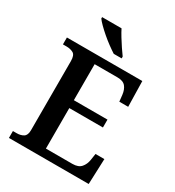

<svg xmlns="http://www.w3.org/2000/svg" viewBox="-217 -1056 1076 1182"><g transform="rotate(30 321.0 -465.5)"><path d="M32 0V-49H59Q87 -49 106.5 -61Q126 -73 126 -109V-600Q126 -643 105.5 -654Q85 -665 58 -665H32V-714H568L572 -533H509L504 -579Q500 -614 482.5 -635.5Q465 -657 424 -657H262V-401H501V-345H262V-57H450Q492 -57 511.5 -79.5Q531 -102 536 -135L543 -181H606L599 0ZM332 -771Q310 -785 283.5 -804.5Q257 -824 231.5 -846Q206 -868 186 -888Q166 -908 157 -921V-931H295Q306 -909 322.5 -882Q339 -855 356.5 -829Q374 -803 388 -784V-771Z"/></g></svg>

Font: Noto Serif Myanmar SemiBold
Style: Regular
Weight: 600
Designer: Ben Mitchell and the Monotype Design Team
Foundry: Monotype Imaging Inc.
Version: Version 2.106; ttfautohint (v1.8.4.7-5d5b)